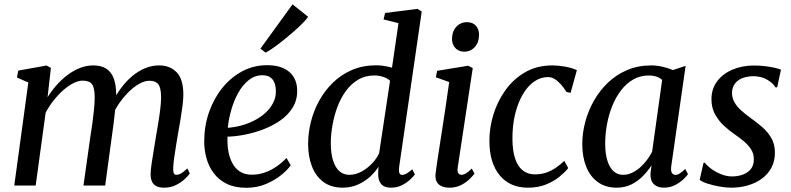

<svg xmlns="http://www.w3.org/2000/svg" viewBox="-20 -858 3659 888"><path d="M215.5 -544 200 -408.5Q218.5 -438 242.2 -464.8Q266 -491.5 293.5 -512Q321 -532.5 350.8 -544Q380.5 -555.5 411 -555.5Q447 -555.5 470.5 -541Q494 -526.5 505.5 -496.8Q517 -467 517.5 -419.5Q517.5 -414 516.8 -405.8Q516 -397.5 515.2 -388.2Q514.5 -379 513 -369L498.5 -381.5Q516.5 -419.5 540.5 -451.5Q564.5 -483.5 592.5 -506.8Q620.5 -530 651.8 -542.8Q683 -555.5 715.5 -555.5Q766.5 -555.5 797.2 -523.5Q828 -491.5 828 -420Q828 -399.5 824.2 -369.5Q820.5 -339.5 815 -306.5Q809.5 -273.5 804 -243.5Q799.5 -216.5 794.5 -186.8Q789.5 -157 785.8 -129.5Q782 -102 781 -81Q780.5 -64 784 -56.8Q787.5 -49.5 795 -49.5Q806 -49.5 817.8 -56.2Q829.5 -63 846.5 -79L858 -56Q852 -46.5 835.8 -31Q819.5 -15.5 795 -2.8Q770.5 10 739.5 10Q716.5 10 702.5 2.5Q688.5 -5 682.5 -19Q676.5 -33 676.5 -52.5Q677 -71.5 681 -100.2Q685 -129 690.8 -161.5Q696.5 -194 701 -224.5Q706 -253.5 711.5 -286.5Q717 -319.5 721 -351.8Q725 -384 725 -410Q724.5 -453 711.8 -468.8Q699 -484.5 671 -484.5Q650.5 -484.5 626.5 -471.8Q602.5 -459 578.2 -435.8Q554 -412.5 532.2 -381.5Q510.5 -350.5 495 -313.5L514.5 -375.5Q513 -354.5 510.5 -330.2Q508 -306 504.8 -282Q501.5 -258 498.5 -236L466.5 0H366L397.5 -223Q402.5 -252.5 407 -286Q411.5 -319.5 414.8 -351.8Q418 -384 418 -409.5Q417.5 -453.5 405.2 -469.2Q393 -485 362 -485Q342 -485 319 -473.2Q296 -461.5 272.5 -440.8Q249 -420 227.8 -393.2Q206.5 -366.5 191 -336.5L145 0H46L111 -476.5L58.5 -499.5L64.5 -531.5L195.5 -555Z M1324.5 -93.5Q1310.5 -73 1281 -48.8Q1251.5 -24.5 1210.2 -7Q1169 10.5 1119 10.5Q1066.5 10.5 1029.5 -7.5Q992.5 -25.5 969 -56.5Q945.5 -87.5 934.8 -126.5Q924 -165.5 924.5 -207Q925 -277.5 947.2 -340.5Q969.5 -403.5 1008.8 -452Q1048 -500.5 1100.8 -528.5Q1153.5 -556.5 1215.5 -556.5Q1263 -556.5 1293.8 -541.2Q1324.5 -526 1339.5 -499.5Q1354.5 -473 1354.5 -439.5Q1355 -394.5 1333.2 -359.8Q1311.5 -325 1275.5 -300.2Q1239.5 -275.5 1196.5 -259.2Q1153.5 -243 1110.2 -234.8Q1067 -226.5 1032.5 -226Q1030.5 -193.5 1035.5 -162.2Q1040.5 -131 1053.5 -105.5Q1066.5 -80 1089 -65Q1111.5 -50 1144.5 -50Q1174.5 -50 1202.8 -59.5Q1231 -69 1257 -86.5Q1283 -104 1305 -127.5ZM1194.5 -510Q1159 -510 1130.8 -487.8Q1102.5 -465.5 1082.2 -429.2Q1062 -393 1049.8 -350.5Q1037.5 -308 1033.5 -267Q1064 -269 1095.8 -277.5Q1127.5 -286 1156.2 -300.8Q1185 -315.5 1207.5 -336Q1230 -356.5 1243.2 -382Q1256.5 -407.5 1256 -437Q1255.5 -473.5 1239.5 -491.8Q1223.5 -510 1194.5 -510ZM1184.5 -633 1333 -838 1405 -780.5Q1397.5 -769 1381 -752Q1364.5 -735 1342.5 -715.5Q1320.5 -696 1296.5 -676.5Q1272.5 -657 1249.8 -640.8Q1227 -624.5 1208.5 -614.5Z M1826 -85.5Q1823.5 -67.5 1827 -58.2Q1830.5 -49 1839.5 -49Q1849 -49 1860.2 -55.2Q1871.5 -61.5 1886.5 -75L1899 -51.5Q1893 -43 1877.8 -28.2Q1862.5 -13.5 1839.8 -1.8Q1817 10 1788 10Q1757 10 1742.5 -7.2Q1728 -24.5 1729 -57.5L1730.5 -87Q1716 -63 1691.2 -40.5Q1666.5 -18 1634.5 -4Q1602.5 10 1565 10Q1512 10 1476.2 -16.2Q1440.5 -42.5 1422.8 -88.2Q1405 -134 1405 -193Q1405 -242.5 1417.8 -294Q1430.5 -345.5 1456.2 -392.2Q1482 -439 1520 -476Q1558 -513 1608.2 -534.5Q1658.5 -556 1720.5 -556Q1738.5 -556 1757.8 -552.8Q1777 -549.5 1793 -545L1823 -751L1754 -768L1761 -798L1910.5 -817L1930.5 -805ZM1784 -484.5Q1771.5 -496 1752.2 -502.5Q1733 -509 1711 -509Q1669 -509 1636.2 -489.5Q1603.5 -470 1579.5 -436.8Q1555.5 -403.5 1540.2 -362.5Q1525 -321.5 1517.5 -278.2Q1510 -235 1510 -195.5Q1510 -149 1520.2 -116.2Q1530.5 -83.5 1549.5 -66.5Q1568.5 -49.5 1595.5 -49.5Q1624.5 -49.5 1651.8 -64.2Q1679 -79 1700.8 -102Q1722.5 -125 1733.5 -149.5Z M2059 10Q2038 10 2022.5 3.2Q2007 -3.5 1999.5 -18Q1992 -32.5 1994.5 -55Q1996.5 -72.5 2001.5 -106.2Q2006.5 -140 2013.5 -184.5Q2020.5 -229 2028.2 -279.2Q2036 -329.5 2043.5 -380.8Q2051 -432 2057.5 -478.5L1996 -500.5L2001.5 -530.5L2145.5 -554L2166.5 -543L2097 -84Q2094 -66 2099.5 -57.8Q2105 -49.5 2113 -49.5Q2123.5 -49.5 2134.5 -55.8Q2145.5 -62 2162 -78.5L2174.5 -55Q2168 -46 2152.5 -30.5Q2137 -15 2113.2 -2.5Q2089.5 10 2059 10ZM2126.5 -619Q2101.5 -619 2085.8 -636Q2070 -653 2070.5 -680Q2071 -713 2090.5 -734.2Q2110 -755.5 2140 -755.5Q2166 -755.5 2181 -739Q2196 -722.5 2195.5 -697Q2195.5 -662.5 2176.2 -640.8Q2157 -619 2126.5 -619Z M2421.5 10Q2338 10 2290.8 -47.5Q2243.5 -105 2243.5 -206Q2243 -266 2261.8 -327.5Q2280.5 -389 2317.5 -440.8Q2354.5 -492.5 2409 -524Q2463.5 -555.5 2535 -555.5Q2562 -555.5 2593.8 -549.8Q2625.5 -544 2648 -533.5L2619 -428.5L2600 -432.5Q2587.5 -453 2573.5 -468.5Q2559.5 -484 2544.8 -492.8Q2530 -501.5 2514.5 -501.5Q2480 -501.5 2450 -480.5Q2420 -459.5 2397.5 -420.8Q2375 -382 2362.2 -329.5Q2349.5 -277 2350 -213.5Q2350.5 -160.5 2362.5 -124.5Q2374.5 -88.5 2397.5 -70Q2420.5 -51.5 2454 -51.5Q2483 -51.5 2506.5 -59.8Q2530 -68 2550.5 -82Q2571 -96 2590 -114L2608 -80.5Q2594 -62.5 2568.2 -41.2Q2542.5 -20 2505.8 -5Q2469 10 2421.5 10Z M3084.5 -89Q3081.5 -66.5 3088 -57.8Q3094.5 -49 3104 -49Q3113 -49 3123.8 -55.8Q3134.5 -62.5 3149 -76.5L3162 -52.5Q3157 -44.5 3141.5 -29.5Q3126 -14.5 3102.8 -2.2Q3079.5 10 3050.5 10Q3020.5 10 3003.8 -6.5Q2987 -23 2988.5 -57L2993.5 -93.5Q2977 -68 2954 -44.2Q2931 -20.5 2900.5 -5.2Q2870 10 2832.5 10Q2780.5 10 2745 -15.8Q2709.5 -41.5 2691.2 -87Q2673 -132.5 2673 -191.5Q2673 -241.5 2686.5 -293Q2700 -344.5 2726.5 -391.5Q2753 -438.5 2791.5 -475.5Q2830 -512.5 2880.5 -534Q2931 -555.5 2993 -555.5Q3017.5 -555.5 3044.5 -549.2Q3071.5 -543 3092.5 -534L3151 -553.5ZM3042.5 -488.5Q3031 -498.5 3015.5 -503.8Q3000 -509 2981.5 -509Q2941 -509 2908.5 -490.2Q2876 -471.5 2851.8 -439.5Q2827.5 -407.5 2811.2 -366.8Q2795 -326 2787 -281.5Q2779 -237 2779 -194Q2779 -146 2789.5 -113.8Q2800 -81.5 2818.2 -65.5Q2836.5 -49.5 2861 -49.5Q2883.5 -49.5 2903.5 -59Q2923.5 -68.5 2941 -84Q2958.5 -99.5 2972.2 -118.2Q2986 -137 2996 -156Z M3574.5 -454H3566.5Q3557.5 -471.5 3529.8 -488.5Q3502 -505.5 3464.5 -505.5Q3437 -505.5 3415 -497.2Q3393 -489 3380 -472.5Q3367 -456 3365.5 -431.5Q3365 -406 3376.8 -385.2Q3388.5 -364.5 3408.5 -346.8Q3428.5 -329 3452 -312Q3479.5 -292.5 3505 -270.5Q3530.5 -248.5 3547.2 -220Q3564 -191.5 3564 -152Q3564 -112.5 3547.8 -82.2Q3531.5 -52 3503.2 -31.5Q3475 -11 3438.8 -0.5Q3402.5 10 3362 10Q3337 10 3306.5 4.5Q3276 -1 3251 -9.2Q3226 -17.5 3216 -26.5L3234 -105.5H3240Q3251 -90.5 3271.5 -75.8Q3292 -61 3317 -51.5Q3342 -42 3365.5 -42Q3391 -42 3414 -49.8Q3437 -57.5 3451.8 -75Q3466.5 -92.5 3466.5 -121.5Q3466.5 -148 3452.8 -168.8Q3439 -189.5 3417.5 -207Q3396 -224.5 3372.5 -240.5Q3351.5 -255 3327.8 -277Q3304 -299 3287.2 -329.2Q3270.5 -359.5 3270.5 -399Q3270.5 -447 3296.8 -482Q3323 -517 3367.8 -536Q3412.5 -555 3468 -555Q3493.5 -555 3518.5 -552Q3543.5 -549 3563 -544.5Q3582.5 -540 3592 -536Z"/></svg>

Font: Merriweather 48pt
Style: Italic
Weight: 400
Italic angle: -7.8°
Version: Version 2.101